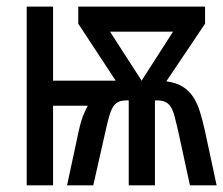

<svg xmlns="http://www.w3.org/2000/svg" viewBox="-20 -556 670 576"><path d="M181.2 0 216.8 -166Q222.2 -190.4 228.5 -206.8Q234.9 -223.1 243.2 -238.8H139.2V0H60.1V-536.1H139.2V-314H327.1L214.8 -484.9V-536.1H595.2V-484.9L479 -312Q508.8 -308.1 527.8 -296.1Q546.9 -284.2 559.3 -265.4Q571.8 -246.6 579.6 -221.4Q587.4 -196.3 594.2 -166L629.9 0H549.8L514.2 -164.1Q508.3 -189.9 503.7 -207.3Q499 -224.6 492.2 -235.4Q485.4 -246.1 475.3 -250.5Q465.3 -254.9 449.2 -254.9H444.8V0H366.2V-254.9H361.8Q345.7 -254.9 335.7 -250.5Q325.7 -246.1 319.1 -235.4Q312.5 -224.6 307.6 -207.3Q302.7 -189.9 296.9 -164.1L259.8 0ZM404.8 -314 499 -460.9H310.1Z"/></svg>

Font: WenQuanYi Micro Hei Mono
Style: Regular
Weight: 400
Foundry: Ascender Corporation
Version: Version 0.2.0-beta